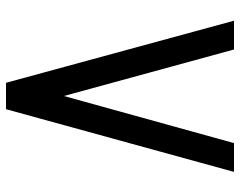

<svg xmlns="http://www.w3.org/2000/svg" viewBox="-100 -700 800 640"><g transform="rotate(-90 300.0 -380.0)"><path d="M344 -760H256L47 0H143L300 -567L455 0H551Z"/></g></svg>

Font: LXGW Marker Gothic
Style: Regular
Weight: 400
Version: Version 1.001